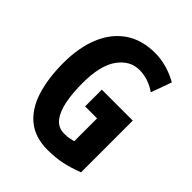

<svg xmlns="http://www.w3.org/2000/svg" viewBox="-205 -910 974 974"><g transform="rotate(45 281.5 -423.0)"><path d="M280 -467H502V-96Q451 -76 404 -66Q357 -56 301 -56Q213 -56 156.5 -101Q100 -146 73 -229Q46 -312 46 -425Q46 -536 80 -618Q114 -700 179.5 -745Q245 -790 340 -790Q384 -790 426.5 -777.5Q469 -765 505 -744L465 -633Q439 -652 408 -662.5Q377 -673 344 -673Q277 -673 232 -610.5Q187 -548 187 -421Q187 -350 198 -294Q209 -238 234.5 -206Q260 -174 302 -174Q325 -174 337 -176.5Q349 -179 366 -183V-347H280Z"/></g></svg>

Font: Noto Sans Malayalam UI ExtraCondensed
Style: Bold
Weight: 700
Width: 2
Designer: Jelle Bosma - Monotype Design Team
Foundry: Monotype Imaging Inc.
Version: Version 2.104; ttfautohint (v1.8.4.7-5d5b)